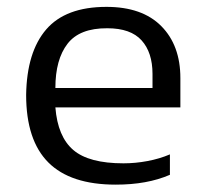

<svg xmlns="http://www.w3.org/2000/svg" viewBox="-20 -514 586 545"><path d="M462.3 -17.8V-75.8Q433.3 -63.4 398.9 -56.9Q364.6 -50.4 330.5 -50.4Q232.2 -50.4 188 -88.3Q143.8 -126.1 137.2 -209.1H492V-292.3Q492 -385.3 437.8 -439.9Q383.7 -494.5 282.2 -494.5Q166.3 -494.5 111.1 -430.4Q56 -366.3 54.2 -244.6Q54.2 -115.9 117.2 -52.9Q180.1 10.1 308.3 10.1Q353.5 10.1 391.3 3.2Q429.2 -3.6 462.3 -17.8ZM284.6 -433.8Q351 -433.8 382 -399.3Q412.9 -364.9 412.9 -304.2V-264.3H137.2Q137.2 -345.1 171.6 -389.7Q205.9 -434.3 284.6 -433.8Z"/></svg>

Font: Arad-FD-VF Thin
Style: Regular
Weight: 100
Designer: Mohammad Darvishi
Version: Version 1.010;September 21, 2024;FontCreator 15.0.0.2992 64-